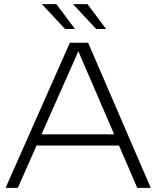

<svg xmlns="http://www.w3.org/2000/svg" viewBox="-20 -906 754 926"><path d="M342 -766 252 -886H182L294 -766ZM492 -766 402 -886H332L444 -766ZM7 0H66L156.3 -204H554L642 0H707L405 -700H317ZM357.8 -658.8 530.7 -258H180.3Z"/></svg>

Font: Resamitz
Style: Regular
Weight: 500
Designer: gluk
Foundry: gluk
Version: Version 0.047